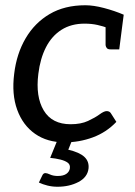

<svg xmlns="http://www.w3.org/2000/svg" viewBox="-20 -535 513 731"><path d="M226 7Q160 7 113.5 -25.5Q67 -58 45.5 -117Q24 -176 34 -254Q43 -330 77.5 -389Q112 -448 169 -481.5Q226 -515 305 -515Q336 -515 376 -504.5Q416 -494 451 -479L444 -425L392 -428Q373 -435 351 -440Q329 -445 302 -445Q251 -445 214 -421.5Q177 -398 155 -355Q133 -312 126 -254Q115 -167 146.5 -114.5Q178 -62 249 -62Q288 -62 315 -74.5Q342 -87 359 -99.5Q376 -112 386 -112Q397 -112 402 -104L423 -71Q385 -31 333.5 -12Q282 7 226 7ZM382 -438 444 -425 434 -347H401Q391 -347 387 -351.5Q383 -356 382 -363ZM199 176Q179 176 161 171.5Q143 167 128 160L141 133Q145 124 153 124Q159 124 171 129.5Q183 135 200 135Q221 135 232.5 127Q244 119 246 106Q248 92 238 84.5Q228 77 210 72.5Q192 68 171 66L200 -5H256L240 35Q283 45 301.5 62.5Q320 80 317 107Q313 140 278.5 158Q244 176 199 176Z"/></svg>

Font: Aleo
Style: Italic
Weight: 400
Italic angle: -7°
Designer: Alessio Laiso
Foundry: Alessio Laiso
Version: Version 2.001;gftools[0.9.29]